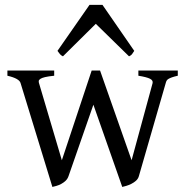

<svg xmlns="http://www.w3.org/2000/svg" viewBox="-20 -738 746 773"><path d="M695.8 -433.1Q680.7 -429.7 671.9 -426.5Q663.1 -423.3 658 -420.2Q652.8 -417 650.6 -412.8Q648.4 -408.7 647 -402.8L539.1 -28.8Q536.1 -18.1 527.6 -10.5Q519 -2.9 508.8 2.2Q498.5 7.3 488.5 10.3Q478.5 13.2 472.2 14.6L356 -316.4L255.9 -28.8Q252 -17.6 243.9 -10Q235.8 -2.4 226.1 2.7Q216.3 7.8 206.8 10.5Q197.3 13.2 190.9 14.6L63 -402.8Q58.6 -421.9 9.8 -433.1V-454.1H198.2V-433.1Q174.3 -430.7 161.1 -427.5Q147.9 -424.3 142.1 -420.2Q136.2 -416 136 -411.6Q135.7 -407.2 137.2 -402.8L229 -92.8L349.1 -454.1H382.8L509.8 -92.8L594.2 -402.8Q597.2 -414.1 584 -420.9Q570.8 -427.7 537.1 -433.1V-454.1H695.8ZM520.5 -533.2Q514.6 -523.9 511.2 -519.5Q507.8 -515.1 499.5 -511.2L365.7 -642.1L233.4 -511.2Q229.5 -513.2 226.8 -515.1Q224.1 -517.1 221.9 -519.5Q219.7 -522 217.3 -525.4Q214.8 -528.8 211.4 -533.2L340.3 -718.3H392.6Z"/></svg>

Font: Akkhara
Style: Regular
Weight: 400
Designer: J. Victor Gaultney
Version: Version 1.00 June 13, 2006, initial release